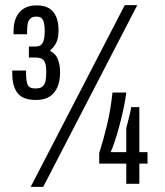

<svg xmlns="http://www.w3.org/2000/svg" viewBox="-20 -719 646 751"><path d="M100 12 468 -699H517L149 12ZM121 -328Q69 -328 48.5 -355Q28 -382 28 -431V-443H82V-432Q82 -403 88 -388Q94 -373 118 -373Q136 -373 145 -379.5Q154 -386 157.5 -400Q161 -414 161 -438Q161 -459 157 -471.5Q153 -484 143.5 -489Q134 -494 118 -494H93V-537H118Q133 -537 140.5 -543.5Q148 -550 151.5 -563.5Q155 -577 155 -599Q155 -617 152 -629.5Q149 -642 142.5 -648Q136 -654 122 -654Q108 -654 100 -647.5Q92 -641 89 -628.5Q86 -616 86 -597V-585H33V-598Q33 -628 43 -650.5Q53 -673 73 -685.5Q93 -698 123 -698Q153 -698 171.5 -687Q190 -676 199.5 -654Q209 -632 209 -601Q209 -571 200.5 -553Q192 -535 177 -523V-519Q197 -510 206 -488Q215 -466 215 -436Q215 -403 205 -379Q195 -355 174.5 -341.5Q154 -328 121 -328ZM474 0V-79H368V-120Q385 -173 399 -232Q413 -291 420 -357H474Q470 -325 462.5 -291Q455 -257 446.5 -225Q438 -193 429 -166.5Q420 -140 413 -124H474V-218Q476 -226 480 -241.5Q484 -257 488 -273.5Q492 -290 493 -300H525V-124H557V-79H525V0Z"/></svg>

Font: Archivo ExtraCondensed
Style: Regular
Weight: 400
Width: 2
Designer: Hector Gatti
Foundry: Omnibus-Type
Version: Version 2.001